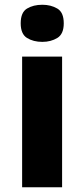

<svg xmlns="http://www.w3.org/2000/svg" viewBox="-20 -787 354 807"><path d="M241 -549V0H73V-549ZM158 -767Q194 -767 221 -751Q248 -735 248 -689Q248 -644 221 -627.5Q194 -611 158 -611Q120 -611 93.5 -627.5Q67 -644 67 -689Q67 -735 93.5 -751Q120 -767 158 -767Z"/></svg>

Font: Noto Sans Armenian ExtraBold
Style: Regular
Weight: 800
Version: Version 2.007